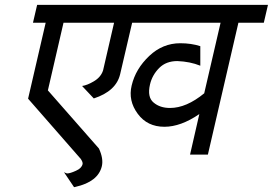

<svg xmlns="http://www.w3.org/2000/svg" viewBox="-20 -633 1117 786"><path d="M255 77Q267 77 291 66Q314 56 318 39Q320 32 311 18L95 -229L167 -540H115L132 -613H585L568 -540H521L472 -330Q456 -260 364 -230L316 -281Q337 -284 364 -300Q393 -317 402 -345L447 -540H240L176 -263L385 -25Q404 16 397 47Q382 111 289 132Q287 133 283 133L242 72Q252 77 255 77Z M800 -364Q758 -381 706 -383Q660 -383 632 -355Q603 -326 594 -287Q582 -235 609 -213Q635 -191 676 -191Q743 -191 816 -251L883 -540H548L565 -613H1077L1060 -540H956L831 0H758L796 -166Q720 -114 653 -114Q583 -114 544 -167Q504 -221 519 -283Q535 -351 591 -404Q646 -456 718 -456Q763 -456 800 -444Z"/></svg>

Font: Miedinger
Style: Italic
Weight: 400
Italic angle: -13°
Version: Version 001.000